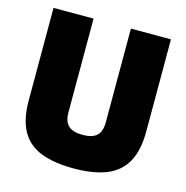

<svg xmlns="http://www.w3.org/2000/svg" viewBox="-102 -771 852 880"><g transform="rotate(15 323.5 -330.5)"><path d="M323.7 12.6Q232 12.6 169.8 -11.1Q107.6 -34.7 76.2 -89.3Q44.8 -143.9 44.8 -235.5V-674.5H234.8V-229.2Q234.8 -186.5 256.2 -166.6Q277.6 -146.7 323.7 -146.7Q370.3 -146.7 391.2 -166.8Q412 -186.9 412 -229.2V-674.5H602V-237.7Q602 -146.1 570.6 -90.9Q539.2 -35.8 477.5 -11.6Q415.9 12.6 323.7 12.6Z"/></g></svg>

Font: Titillium Web SemiBold
Style: Regular
Weight: 600
Designer: Mohamed Gaber, Accademia di Belle Arti di Urbino
Foundry: Kief Type Foundry, Accademia di Belle Arti di Urbino
Version: Version 3.000; ttfautohint (v1.8.4)